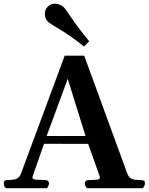

<svg xmlns="http://www.w3.org/2000/svg" viewBox="-28 -999 789 1019"><path d="M8.8 0Q1 0 -3.4 -7.6Q-7.8 -15.1 -7.8 -24.9Q-7.8 -36.1 -4.2 -39.1Q-0.5 -42 9.8 -43Q22 -44.4 36.4 -44.9Q50.8 -45.4 63.7 -52.2Q76.7 -59.1 84.5 -80.6L315.4 -703.6H418.9L646.5 -80.6Q654.3 -58.6 668 -51.5Q681.6 -44.4 696.8 -44.4Q711.9 -44.4 723.6 -43Q733.9 -42 737.5 -39.1Q741.2 -36.1 741.2 -24.9Q741.2 -19.5 737.1 -9.8Q732.9 0 724.6 0H439Q430.7 0 426.5 -9.8Q422.4 -19.5 422.4 -24.9Q422.4 -41 438.5 -43Q467.3 -44.4 484.6 -45.2Q502 -45.9 502 -57.1Q502 -60.5 500.5 -64.5L433.6 -253.9L459.5 -235.4L187.5 -235.8L213.4 -257.3L145.5 -64.5Q144 -61.5 144 -58.1Q144 -46.4 165 -45.4Q186 -44.4 215.8 -43Q231.9 -41 231.9 -24.9Q231.9 -19.5 227.8 -9.8Q223.6 0 215.3 0ZM216.3 -268.6 206.1 -277.3H443.4L428.7 -268.1L331.5 -580.6ZM418 -752Q343.3 -811.5 291 -842Q238.8 -872.6 227.1 -883.3Q219.2 -890.1 214.6 -901.4Q210 -912.6 210 -924.8Q210 -935.1 213.4 -945.1Q216.8 -955.1 225.1 -963.4Q240.7 -979.5 263.2 -979.5Q276.9 -979.5 289.1 -974.4Q301.3 -969.2 309.1 -961.9Q320.3 -951.2 354 -900.4Q387.7 -849.6 445.3 -780.3Z"/></svg>

Font: Gelasio SemiBold
Style: Regular
Weight: 600
Designer: Eben Sorkin
Foundry: Eben Sorkin
Version: Version 1.008